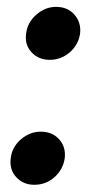

<svg xmlns="http://www.w3.org/2000/svg" viewBox="-20 -520 261 548"><path d="M10.7 -68.7Q14.3 -100.4 39.7 -122.3Q65.1 -144.2 96.1 -144.2Q129.5 -144.2 148.9 -122.3Q168.4 -100.4 164.8 -68.7Q160.2 -36.4 135.7 -14.5Q111.3 7.4 77.8 7.4Q46.2 7.4 26.2 -14.5Q6.2 -36.4 10.7 -68.7ZM54.6 -424.4Q58 -455.4 83.4 -477.9Q108.8 -500.4 139.8 -500.4Q173.3 -500.4 192.7 -477.9Q212.1 -455.4 208.6 -424.4Q203.9 -392.2 179.2 -370.7Q154.4 -349.2 121.7 -349.2Q90.3 -349.2 70.1 -370.7Q49.9 -392.2 54.6 -424.4Z"/></svg>

Font: Aleo
Style: Italic
Weight: 400
Italic angle: -7°
Designer: Alessio Laiso
Foundry: Alessio Laiso
Version: Version 2.001;gftools[0.9.29]